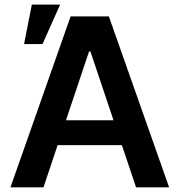

<svg xmlns="http://www.w3.org/2000/svg" viewBox="-20 -797 764 817"><path d="M280.5 -727.3H443.2L699.6 0H558.9L498.6 -179.3H225.1L165.1 0H24.5ZM260.7 -285.2H463.1L364.7 -578.1H359ZM115.4 -777.3H235.8L160.9 -609.4H82.4Z"/></svg>

Font: Inter P Semi Bold
Style: Regular
Weight: 600
Designer: Rasmus Andersson
Foundry: rsms
Version: Version 3.018;git-588b23468